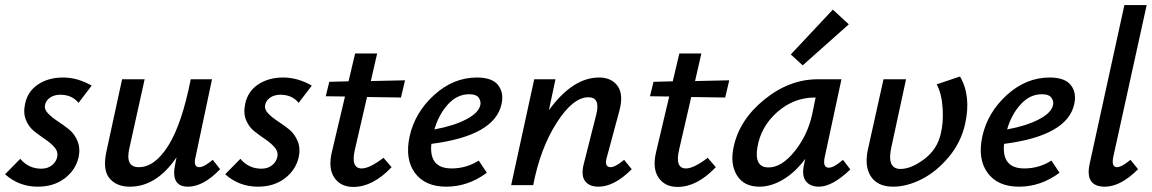

<svg xmlns="http://www.w3.org/2000/svg" viewBox="-23 -731 4547 758"><path d="M126 6Q52 6 -3 -43L57 -104Q90 -65 140 -65Q165 -65 182 -78.5Q199 -92 203 -112Q207 -132 193 -148.5Q179 -165 157 -180Q135 -195 113 -212Q91 -229 79.5 -257Q68 -285 76 -321Q86 -370 127 -397.5Q168 -425 226 -425Q283 -425 339 -393L287 -325Q261 -357 215 -357Q191 -357 174.5 -345.5Q158 -334 155 -317Q151 -300 166 -284Q181 -268 204 -253Q227 -238 249 -220.5Q271 -203 283 -174Q295 -145 287 -109Q275 -59 232 -26.5Q189 6 126 6Z M817 -100 846 -63Q780 6 719 6Q649 6 669 -85L674 -110Q595 6 490 6Q436 6 408.5 -28Q381 -62 398 -137L459 -418H548L488 -147Q470 -71 525 -71Q588 -71 641.5 -156Q695 -241 730 -418H814L749 -111Q739 -71 764 -71Q782 -71 817 -100Z M995 6Q921 6 866 -43L926 -104Q959 -65 1009 -65Q1034 -65 1051 -78.5Q1068 -92 1072 -112Q1076 -132 1062 -148.5Q1048 -165 1026 -180Q1004 -195 982 -212Q960 -229 948.5 -257Q937 -285 945 -321Q955 -370 996 -397.5Q1037 -425 1095 -425Q1152 -425 1208 -393L1156 -325Q1130 -357 1084 -357Q1060 -357 1043.5 -345.5Q1027 -334 1024 -317Q1020 -300 1035 -284Q1050 -268 1073 -253Q1096 -238 1118 -220.5Q1140 -203 1152 -174Q1164 -145 1156 -109Q1144 -59 1101 -26.5Q1058 6 995 6Z M1426 -348 1378 -140Q1361 -66 1405 -66Q1436 -66 1491 -108L1523 -71Q1449 7 1372 7Q1322 7 1297 -29.5Q1272 -66 1287 -130L1339 -350L1263 -351L1277 -408L1353 -410L1379 -520H1466L1441 -411L1576 -414L1560 -346Z M1860 -425Q1920 -425 1943.5 -395Q1967 -365 1957 -320Q1930 -195 1680 -163Q1670 -66 1760 -66Q1818 -66 1867 -97L1899 -49Q1825 6 1739 6Q1655 6 1615 -48.5Q1575 -103 1594 -192Q1615 -287 1691 -356Q1767 -425 1860 -425ZM1873 -315Q1877 -330 1867.5 -344.5Q1858 -359 1829 -359Q1782 -359 1745.5 -319Q1709 -279 1692 -220Q1768 -234 1817 -259.5Q1866 -285 1873 -315Z M2441 -100 2471 -63Q2402 6 2340 6Q2303 6 2286.5 -16.5Q2270 -39 2282 -85L2331 -279Q2348 -347 2300 -347Q2239 -347 2174.5 -246Q2110 -145 2082 0H1995L2086 -418H2170L2144 -296Q2238 -425 2342 -425Q2392 -425 2416 -390.5Q2440 -356 2421 -289L2373 -111Q2361 -71 2388 -71Q2406 -71 2441 -100Z M2706 -348 2658 -140Q2641 -66 2685 -66Q2716 -66 2771 -108L2803 -71Q2729 7 2652 7Q2602 7 2577 -29.5Q2552 -66 2567 -130L2619 -350L2543 -351L2557 -408L2633 -410L2659 -520H2746L2721 -411L2856 -414L2840 -346Z M3328 -635 3146 -473 3099 -516 3265 -693ZM3305 -100 3334 -62Q3263 6 3210 6Q3175 6 3158 -16.5Q3141 -39 3152 -85L3156 -104Q3118 -52 3070 -23Q3022 6 2975 6Q2914 6 2886.5 -38.5Q2859 -83 2873 -149Q2895 -257 2994 -337.5Q3093 -418 3205 -418H3299L3233 -111Q3224 -69 3249 -69Q3269 -69 3305 -100ZM3011 -70Q3063 -70 3114 -133.5Q3165 -197 3183 -278L3197 -346H3194Q3111 -346 3046 -289Q2981 -232 2967 -149Q2954 -70 3011 -70Z M3554 -418 3496 -150Q3477 -64 3532 -64Q3574 -64 3625.5 -102.5Q3677 -141 3691 -203Q3702 -246 3698.5 -303.5Q3695 -361 3675 -398L3767 -429Q3812 -352 3787 -241Q3771 -169 3722.5 -111Q3674 -53 3615.5 -23.5Q3557 6 3503 6Q3441 6 3414.5 -35.5Q3388 -77 3405 -148L3465 -418Z M4121 -425Q4181 -425 4204.5 -395Q4228 -365 4218 -320Q4191 -195 3941 -163Q3931 -66 4021 -66Q4079 -66 4128 -97L4160 -49Q4086 6 4000 6Q3916 6 3876 -48.5Q3836 -103 3855 -192Q3876 -287 3952 -356Q4028 -425 4121 -425ZM4134 -315Q4138 -330 4128.5 -344.5Q4119 -359 4090 -359Q4043 -359 4006.5 -319Q3970 -279 3953 -220Q4029 -234 4078 -259.5Q4127 -285 4134 -315Z M4339 6Q4259 6 4279 -85L4416 -711H4504L4372 -111Q4364 -71 4387 -71Q4405 -71 4440 -100L4470 -63Q4401 6 4339 6Z"/></svg>

Font: EauTestInfant Semibold
Style: Italic
Weight: 600
Italic angle: -12°
Designer: Christian Thalmann (Catharsis Fonts)
Version: Version 0.001;PS 000.001;hotconv 1.0.88;makeotf.lib2.5.64775